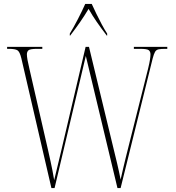

<svg xmlns="http://www.w3.org/2000/svg" viewBox="-20 -951 891 971"><path d="M88 -656Q80 -689 68.5 -696.5Q57 -704 24 -704H16V-714H194V-704H169Q133 -704 124.5 -697Q116 -690 116 -676Q116 -666 119 -648.5Q122 -631 129 -602L223 -192Q231 -156 236 -133.5Q241 -111 245 -90Q249 -69 254 -40Q264 -83 272.5 -117Q281 -151 290 -190L413 -714H430L550 -217Q563 -164 572.5 -124Q582 -84 590 -43Q597 -74 603 -100Q609 -126 616 -154Q623 -182 632 -218L729 -604Q736 -633 738.5 -649.5Q741 -666 741 -676Q741 -690 732.5 -697Q724 -704 688 -704H657V-714H826V-704H816Q794 -704 782 -701.5Q770 -699 764 -688.5Q758 -678 752 -655L590 0H574L414 -668L256 0H240ZM333 -781Q351 -810 373.5 -853.5Q396 -897 411 -931H444Q454 -909 467.5 -881Q481 -853 495 -827Q509 -801 522 -781V-771H520Q491 -809 469.5 -840Q448 -871 428 -906Q407 -871 385.5 -840Q364 -809 335 -771H333Z"/></svg>

Font: Noto Serif Display Condensed Thin
Style: Regular
Weight: 100
Width: 3
Designer: Monotype Design Team
Foundry: Monotype Imaging Inc.
Version: Version 2.009